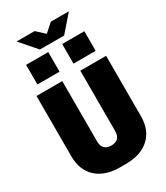

<svg xmlns="http://www.w3.org/2000/svg" viewBox="-257 -1175 1114 1290"><g transform="rotate(-30 300.0 -530.0)"><path d="M279 10Q161 10 95.5 -50.5Q30 -111 30 -218V-686H230V-218Q230 -183 248 -164.5Q266 -146 300 -146Q335 -146 352.5 -164.5Q370 -183 370 -218V-686H570V-218Q570 -111 504.5 -50.5Q439 10 322 10ZM206 -945 97 -1070H237L299 -1013L363 -1070H503L394 -945ZM74 -750V-902H246V-750ZM354 -750V-902H526V-750Z"/></g></svg>

Font: Chivo Mono Medium Black
Style: Regular
Weight: 900
Monospace: yes
Version: Version 1.008